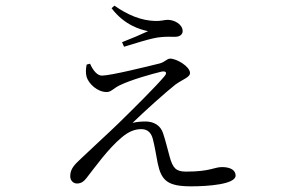

<svg xmlns="http://www.w3.org/2000/svg" viewBox="-20 -607 1040 678"><path d="M298 -382 286 -379C283 -364 282 -349 286 -335C293 -312 323 -282 357 -282C372 -282 381 -295 401 -305C444 -326 517 -346 550 -354C565 -357 572 -351 561 -338C529 -300 456 -228 399 -172C360 -134 297 -77 266 -47C245 -27 228 -12 228 15C228 31 239 41 252 41C267 41 277 33 286 21C316 -17 360 -80 410 -122C434 -142 455 -151 479 -151C504 -151 515 -135 520 -115C527 -88 532 -55 537 -30C550 31 572 51 655 51C714 51 812 44 812 13C812 -6 794 -17 764 -17C736 -17 723 -1 637 -1C601 -1 590 -14 579 -54C572 -80 564 -112 556 -136C547 -165 522 -178 494 -178C481 -178 463 -177 448 -173C490 -214 567 -283 599 -308C625 -327 651 -334 651 -349C651 -372 604 -400 581 -400C569 -400 563 -388 544 -383C500 -372 370 -340 340 -340C324 -340 309 -357 298 -382ZM374 -578C419 -518 477 -502 503 -497C480 -486 442 -470 411 -458L418 -442C450 -451 516 -474 549 -476C570 -478 581 -477 598 -477C617 -477 625 -487 625 -497C625 -521 596 -537 572 -537C560 -537 549 -532 526 -533C478 -535 433 -553 384 -587Z"/></svg>

Font: Noto Serif SC Light
Style: Regular
Weight: 300
Designer: Ryoko NISHIZUKA 西塚涼子 (kana & ideographs); Frank Grießhammer (Latin, Greek & Cyrillic); Wenlong ZHANG 张文龙 (bopomofo); San
Foundry: Adobe
Version: Version 2.001;hotconv 1.1.0;makeotfexe 2.6.0